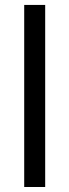

<svg xmlns="http://www.w3.org/2000/svg" viewBox="-20 -747 277 767"><path d="M160.5 -727.3H76.7V0H160.5Z"/></svg>

Font: Inter-Regular
Style: Regular
Weight: 500
Designer: Rasmus Andersson
Foundry: rsms
Version: ""